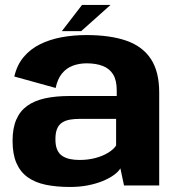

<svg xmlns="http://www.w3.org/2000/svg" viewBox="-20 -738 706 764"><path d="M258.5 6Q297 6 330 -0.5Q363 -7 389 -17.8Q415 -28.5 433 -41.5Q451 -54.5 459 -68L473.5 0H613.5V-370Q613.5 -453 580.5 -503.2Q547.5 -553.5 483 -576Q418.5 -598.5 324 -598.5Q272.5 -598.5 225.2 -589.8Q178 -581 139.5 -562Q101 -543 74.2 -511.2Q47.5 -479.5 37 -433.5L201.5 -388Q209 -424.5 227 -446Q245 -467.5 270.2 -476.8Q295.5 -486 325 -486Q362 -486 389 -475.5Q416 -465 430.2 -441.8Q444.5 -418.5 444.5 -378.5V-356H257.5Q202 -356 159.5 -346.8Q117 -337.5 88.2 -316.8Q59.5 -296 44.8 -262Q30 -228 30 -177.5Q30 -124.5 45.5 -89Q61 -53.5 90.5 -32.5Q120 -11.5 162.2 -2.8Q204.5 6 258.5 6ZM296.5 -101.5Q275.5 -101.5 258 -105.2Q240.5 -109 227.5 -117.8Q214.5 -126.5 207.5 -142.5Q200.5 -158.5 200.5 -184Q200.5 -209.5 207.2 -225.5Q214 -241.5 226.8 -250Q239.5 -258.5 257.5 -261.8Q275.5 -265 297.5 -265H442V-159Q432.5 -144 411.2 -130.8Q390 -117.5 360.5 -109.5Q331 -101.5 296.5 -101.5ZM226 -614H303L420 -718.5H306.5Z"/></svg>

Font: Anybody Thin
Style: Bold
Weight: 700
Version: Version 1.113;gftools[0.9.25]